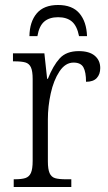

<svg xmlns="http://www.w3.org/2000/svg" viewBox="-20 -750 435 770"><path d="M35 -31H38Q67 -31 82 -36Q97 -41 104 -56.5Q111 -72 111 -105V-433Q111 -465 104 -480Q97 -495 82 -499.5Q67 -504 37 -504H32V-536H158L169 -434H172Q193 -487 219.5 -516Q246 -545 296 -545Q338 -545 360 -526.5Q382 -508 382 -477Q382 -452 368 -437Q354 -422 325 -422Q325 -461 314.5 -480Q304 -499 275 -499Q242 -499 218.5 -463.5Q195 -428 183.5 -375.5Q172 -323 172 -272V-103Q172 -71 179 -55.5Q186 -40 201 -35.5Q216 -31 246 -31H266V0H35ZM213 -730Q270 -730 298.5 -696.5Q327 -663 329 -605H297Q289 -646 268.5 -663.5Q248 -681 213 -681Q178 -681 157.5 -663.5Q137 -646 130 -605H98Q99 -663 127.5 -696.5Q156 -730 213 -730Z"/></svg>

Font: Noto Serif NarrowLight
Style: Regular
Weight: 300
Width: 4
Designer: Monotype Design Team
Foundry: Monotype Imaging Inc.
Version: Version 1.001